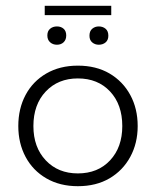

<svg xmlns="http://www.w3.org/2000/svg" viewBox="-20 -631 537 661"><path d="M248 10Q186 10 139.5 -17Q93 -44 68 -91Q43 -138 43 -197Q43 -257 68 -304Q93 -351 139.5 -378Q186 -405 248 -405Q311 -405 357 -378Q403 -351 428.5 -304Q454 -257 454 -197Q454 -138 428.5 -91Q403 -44 357 -17Q311 10 248 10ZM248 -34Q317 -34 359 -79Q401 -124 401 -197Q401 -271 359 -316Q317 -361 248 -361Q180 -361 137.5 -316Q95 -271 95 -197Q95 -124 137.5 -79Q180 -34 248 -34ZM176 -477Q162 -477 152.5 -485.5Q143 -494 143 -509Q143 -524 152.5 -532Q162 -540 176 -540Q190 -540 199 -532Q208 -524 208 -509Q208 -494 199 -485.5Q190 -477 176 -477ZM320 -477Q307 -477 297.5 -485Q288 -493 288 -508Q288 -524 297.5 -532Q307 -540 320 -540Q334 -540 343.5 -532Q353 -524 353 -508Q353 -493 343.5 -485Q334 -477 320 -477ZM134 -579V-611H363V-579Z"/></svg>

Font: Rokkitt Light
Style: Regular
Weight: 300
Version: Version 3.103